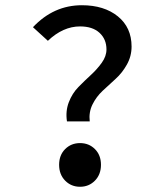

<svg xmlns="http://www.w3.org/2000/svg" viewBox="-20 -702 640 734"><path d="M236 -238Q230 -277 243 -311Q256 -345 279.5 -369Q303 -393 327 -415Q351 -437 369 -462Q387 -487 387 -513Q387 -552 360.5 -576.5Q334 -601 286 -601Q221 -601 163 -546L106 -598Q185 -682 293 -682Q378 -682 430.5 -639.5Q483 -597 483 -524Q483 -487 465 -455Q447 -423 422 -400.5Q397 -378 372.5 -355Q348 -332 333.5 -302.5Q319 -273 323 -238ZM343 -11.5Q320 12 286 12Q252 12 229 -11.5Q206 -35 206 -72Q206 -109 229 -132Q252 -155 286 -155Q320 -155 343 -132Q366 -109 366 -72Q366 -35 343 -11.5Z"/></svg>

Font: TypoPRO Source Code Pro
Style: Regular
Weight: 500
Monospace: yes
Designer: Paul D. Hunt, Teo Tuominen
Foundry: Adobe Systems Incorporated
Version: Version 2.010;PS 1.0;hotconv 1.0.84;makeotf.lib2.5.63406